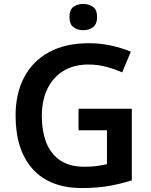

<svg xmlns="http://www.w3.org/2000/svg" viewBox="-20 -943 766 973"><path d="M378 -392H648V-29Q591 -11 531 -0.5Q471 10 395 10Q233 10 146 -86Q59 -182 59 -358Q59 -469 102.5 -551.5Q146 -634 229 -679Q312 -724 431 -724Q489 -724 543.5 -712Q598 -700 643 -681L599 -576Q564 -592 520 -604Q476 -616 428 -616Q355 -616 302 -584Q249 -552 220.5 -493.5Q192 -435 192 -356Q192 -280 214 -222Q236 -164 284 -131Q332 -98 409 -98Q447 -98 473 -102Q499 -106 522 -111V-283H378ZM402 -923Q430 -923 451 -908.5Q472 -894 472 -857Q472 -820 451 -805Q430 -790 402 -790Q373 -790 352.5 -805Q332 -820 332 -857Q332 -894 352.5 -908.5Q373 -923 402 -923Z"/></svg>

Font: Noto Sans Sinhala UI SemiBold
Style: Regular
Weight: 600
Designer: Jelle Bosma - Monotype Design Team
Foundry: Monotype Imaging Inc.
Version: Version 2.006; ttfautohint (v1.8.4.7-5d5b)